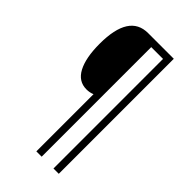

<svg xmlns="http://www.w3.org/2000/svg" viewBox="-267 -840 1047 1047"><g transform="rotate(45 256.5 -316.5)"><path d="M413 127H372V-718H281V127H240V-314Q219 -305 194 -305Q132 -305 100.5 -364.5Q69 -424 69 -532Q69 -760 215 -760H413Z"/></g></svg>

Font: Noto Sans Sinhala UI Condensed Light
Style: Regular
Weight: 300
Width: 3
Designer: Jelle Bosma - Monotype Design Team
Foundry: Monotype Imaging Inc.
Version: Version 2.006; ttfautohint (v1.8.4.7-5d5b)